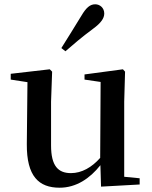

<svg xmlns="http://www.w3.org/2000/svg" viewBox="-20 -859 707 895"><path d="M266 -635 285 -620C323 -653 360 -685 414 -725C451 -752 466 -774 466 -796C466 -823 445 -839 424 -839C400 -839 382 -824 359 -785C322 -724 294 -680 266 -635ZM451 11 631 1V-28L559 -35V-385L563 -525L553 -536L374 -512V-488L449 -477L447 -123C408 -79 361 -52 311 -52C252 -52 218 -84 218 -181V-385L223 -525L212 -536L30 -515V-488L108 -476L105 -187C104 -37 161 16 258 16C335 16 399 -27 448 -89Z"/></svg>

Font: Noto Serif HK SemiBold
Style: Regular
Weight: 600
Designer: Ryoko NISHIZUKA 西塚涼子 (kana & ideographs); Frank Grießhammer (Latin, Greek & Cyrillic); Wenlong ZHANG 张文龙 (bopomofo); San
Foundry: Adobe
Version: Version 2.001;hotconv 1.1.0;makeotfexe 2.6.0